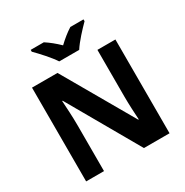

<svg xmlns="http://www.w3.org/2000/svg" viewBox="-207 -1100 1219 1266"><g transform="rotate(-30 402.5 -467.0)"><path d="M327 -774H479C507 -819 568 -884 604 -920V-934H504C469 -912 437 -886 402 -853C368 -886 337 -911 302 -934H202V-920C239 -883 298 -819 327 -774ZM720 0V-714H583V-360C583 -305 587 -221 590 -181H586L279 -714H85V0H221V-352C221 -413 216 -492 213 -538H217L525 0Z"/></g></svg>

Font: Noto Sans Lao UI
Style: Bold
Weight: 700
Designer: Monotype Design Team
Foundry: Monotype Imaging Inc.
Version: Version 2.000